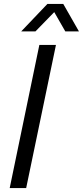

<svg xmlns="http://www.w3.org/2000/svg" viewBox="-20 -958 422 978"><path d="M29.4 0 180.4 -729H265L113.3 0ZM88.1 -798.1 221.4 -937.9H302.3L382.1 -798.1H312.6L256.3 -896.3L160.6 -798.1Z"/></svg>

Font: Mona Sans
Style: Italic
Weight: 200
Italic angle: -11.6951°
Designer: Deni Anggara
Foundry: GitHub
Version: Version 2.000